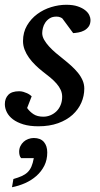

<svg xmlns="http://www.w3.org/2000/svg" viewBox="-28 -514 418 800"><path d="M349.1 -431.2Q349.1 -413.6 341.3 -403.1Q333.5 -392.6 322.3 -386.7Q311 -380.9 298.6 -378.7Q286.1 -376.5 276.9 -376L231.9 -437Q229 -439.5 222.7 -442.1Q216.3 -444.8 207 -444.8Q190.4 -444.8 179.2 -437.7Q168 -430.7 160.9 -420.2Q153.8 -409.7 150.9 -397.7Q147.9 -385.7 147.9 -376Q147.9 -362.3 155.8 -348.4Q163.6 -334.5 176.3 -320.6Q189 -306.6 204.8 -293.2Q220.7 -279.8 236.8 -267.1Q253.4 -253.9 268.8 -240Q284.2 -226.1 296.4 -211.2Q308.6 -196.3 315.9 -179.7Q323.2 -163.1 323.2 -145Q323.2 -114.3 310.8 -85.9Q298.3 -57.6 274.2 -35.6Q250 -13.7 214.1 -0.7Q178.2 12.2 131.8 12.2Q95.7 12.2 69.3 4.2Q43 -3.9 25.9 -16.8Q8.8 -29.8 0.5 -46.4Q-7.8 -63 -7.8 -80.1Q-7.8 -104 6.6 -118.9Q21 -133.8 51.8 -133.8Q61 -133.8 69.3 -131.3Q77.6 -128.9 84.5 -125.7Q91.3 -122.6 96.4 -118.9Q101.6 -115.2 104 -112.8L85 -64Q95.7 -48.8 111.6 -38.3Q127.4 -27.8 152.8 -27.8Q168 -27.8 182.1 -33.7Q196.3 -39.6 207.3 -50.3Q218.3 -61 224.6 -76.4Q231 -91.8 231 -110.8Q231 -126 224.9 -139.4Q218.8 -152.8 207.8 -165.5Q196.8 -178.2 181.9 -190.7Q167 -203.1 148.9 -216.8Q133.3 -229 118.9 -243.2Q104.5 -257.3 93 -273.2Q81.5 -289.1 74.7 -306.6Q67.9 -324.2 67.9 -342.8Q67.9 -379.4 84.5 -407.7Q101.1 -436 127.2 -455.3Q153.3 -474.6 185.3 -484.4Q217.3 -494.1 248 -494.1Q276.4 -494.1 295.7 -487.5Q314.9 -481 326.9 -471.4Q338.9 -461.9 344 -450.9Q349.1 -439.9 349.1 -431.2ZM168.9 121.1Q168.9 152.3 156.5 176.8Q144 201.2 123.5 219.2Q103 237.3 76.7 249Q50.3 260.7 22 266.1L27.8 231.9Q48.3 226.1 62.5 219.7Q76.7 213.4 86.7 203.9Q96.7 194.3 102.8 180.4Q108.9 166.5 112.8 145H60.1Q55.2 139.6 53.5 132.3Q51.8 125 51.8 118.2Q51.8 105.5 56.9 95Q62 84.5 70.3 76.9Q78.6 69.3 89.8 65.2Q101.1 61 112.8 61Q140.6 61 154.8 77.4Q168.9 93.8 168.9 121.1Z"/></svg>

Font: Charis SIL
Style: Italic
Weight: 400
Italic angle: -11°
Foundry: SIL International
Version: Version 4.112